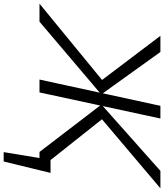

<svg xmlns="http://www.w3.org/2000/svg" viewBox="32 -754 893 1045"><g transform="rotate(90 478.5 -231.5)"><path d="M784 195 826 -60H897L835 195ZM-24 0 420 -364 409 -317 151 -658H239L470 -336L74 0ZM389 0 532 -658H601L459 0ZM783 0 525 -337 886 -658H981L578 -317L586 -364L875 0Z"/></g></svg>

Font: Ysabeau Office
Style: Italic
Weight: 400
Italic angle: -12°
Designer: Christian Thalmann (Catharsis Fonts)
Version: Version 2.001;gftools[0.9.30]; featfreeze: tnum,lnum,ss02